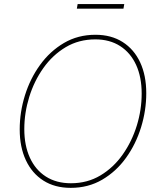

<svg xmlns="http://www.w3.org/2000/svg" viewBox="-20 -907 780 937"><path d="M325.2 9.8Q247.6 9.8 191.9 -25.6Q136.2 -61 106.2 -125.2Q76.2 -189.5 76.2 -275.4Q76.2 -359.9 101.8 -441.9Q127.4 -523.9 175.8 -590.6Q224.1 -657.2 292.2 -697.3Q360.4 -737.3 445.8 -737.3Q522.9 -737.3 578.6 -701.9Q634.3 -666.5 664.1 -602.5Q693.8 -538.6 693.8 -452.1Q693.8 -368.2 668.5 -285.9Q643.1 -203.6 595.2 -137Q547.4 -70.3 479.2 -30.3Q411.1 9.8 325.2 9.8ZM326.2 -12.7Q406.2 -12.7 470 -50.8Q533.7 -88.9 578.6 -152.6Q623.5 -216.3 647.5 -293.7Q671.4 -371.1 671.4 -450.2Q671.4 -530.8 644.3 -590.1Q617.2 -649.4 566.4 -682.1Q515.6 -714.8 445.3 -714.8Q364.7 -714.8 300.8 -676.8Q236.8 -638.7 191.7 -575Q146.5 -511.2 122.6 -433.6Q98.6 -356 98.6 -276.9Q98.6 -197.3 125.7 -137.7Q152.8 -78.1 203.9 -45.4Q254.9 -12.7 326.2 -12.7ZM586.4 -887.2 582.5 -864.7H355L358.9 -887.2Z"/></svg>

Font: Inter 16pt Thin
Style: Italic
Weight: 250
Italic angle: -9.3988°
Version: Version 4.001;git-66647c0bb